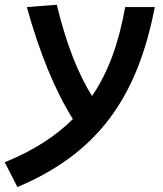

<svg xmlns="http://www.w3.org/2000/svg" viewBox="-71 -547 677 798"><path d="M1.5 230.5C327.6 92.3 498 -131.3 572.3 -517.6H449.2C422.9 -368.2 379.4 -247.6 311.5 -147.9C252.4 -242.2 203.6 -367.7 165 -527.3L40.5 -517.6C94.2 -325.2 157.2 -171.4 231.9 -52.2C158.7 21 65.9 79.6 -51.3 127.4Z"/></svg>

Font: Cascadia Code SemiBold
Style: Italic
Weight: 600
Italic angle: -10°
Monospace: yes
Designer: Aaron Bell
Foundry: Saja Typeworks
Version: Version 2404.023